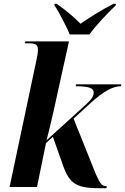

<svg xmlns="http://www.w3.org/2000/svg" viewBox="-20 -976 653 1002"><path d="M488 6Q436 6 403 -3.5Q370 -13 349 -36.5Q328 -60 312 -104L256 -262L220 -229L173 0H30L172 -671Q175 -684 176.5 -695.5Q178 -707 178 -715Q178 -737 167 -743.5Q156 -750 131 -750H110L112 -760H340L280 -489Q273 -457 263.5 -413Q254 -369 243 -324.5Q232 -280 223 -244L406 -410Q436 -436 452.5 -455Q469 -474 469 -492Q469 -512 445.5 -519Q422 -526 375 -526L377 -536H613L611 -526Q579 -526 542 -505.5Q505 -485 458 -443L364 -357L481 -65Q497 -29 507.5 -16.5Q518 -4 538 -4L535 6ZM344 -796Q335 -818 320.5 -847Q306 -876 291 -903.5Q276 -931 264 -948L265 -956H276Q317 -927 347.5 -901Q378 -875 400 -852Q430 -873 476.5 -902Q523 -931 572 -956H585L584 -948Q546 -912 509.5 -872Q473 -832 446 -796Z"/></svg>

Font: Noto Serif Display SemiCondensed
Style: Bold Italic
Weight: 700
Width: 4
Italic angle: -12°
Designer: Monotype Design Team
Foundry: Monotype Imaging Inc.
Version: Version 2.009